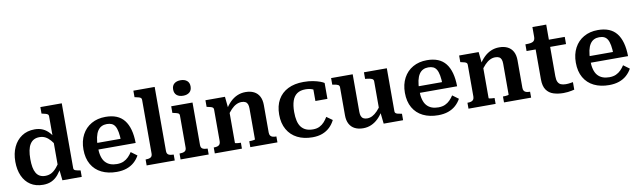

<svg xmlns="http://www.w3.org/2000/svg" viewBox="-44 -1342 6374 1917"><g transform="rotate(-10 3143.0 -383.5)"><path d="M599 -101Q599 -83 616 -77Q633 -71 662 -67L668 -65V0H472L459 -121L452 -115V-652Q452 -665 445.5 -671Q439 -677 425 -681.5Q411 -686 391 -690L382 -692V-758H599ZM286 -549Q333 -549 369 -532.5Q405 -516 433.5 -484Q462 -452 483 -406L481 -336Q456 -379 431.5 -407.5Q407 -436 380.5 -450Q354 -464 320 -464Q288 -464 264 -451.5Q240 -439 224 -413.5Q208 -388 200.5 -350.5Q193 -313 193 -264Q193 -217 199.5 -181.5Q206 -146 220.5 -121.5Q235 -97 258 -85Q281 -73 312 -73Q347 -73 374.5 -87.5Q402 -102 428 -132.5Q454 -163 482 -210L483 -141Q458 -93 429.5 -59Q401 -25 363.5 -7Q326 11 276 11Q201 11 148.5 -23.5Q96 -58 68.5 -120Q41 -182 41 -264Q41 -347 70.5 -411Q100 -475 155 -512Q210 -549 286 -549Z M878 -265Q878 -211 888.5 -172.5Q899 -134 920 -110.5Q941 -87 970.5 -76Q1000 -65 1037 -65Q1077 -65 1105.5 -78Q1134 -91 1155 -112.5Q1176 -134 1192 -159L1253 -114Q1232 -76 1200 -47.5Q1168 -19 1123.5 -3.5Q1079 12 1022 12Q935 12 869.5 -20Q804 -52 768 -114.5Q732 -177 732 -266Q732 -351 766 -415Q800 -479 861.5 -514Q923 -549 1004 -549Q1068 -549 1115 -530Q1162 -511 1193 -472Q1224 -433 1240 -375Q1256 -317 1257 -240H843V-307H1141L1117 -281Q1116 -337 1109 -375Q1102 -413 1089 -435Q1076 -457 1055.5 -466.5Q1035 -476 1005 -476Q976 -476 952.5 -464.5Q929 -453 912.5 -428Q896 -403 887 -363Q878 -323 878 -265Z M1541 -758V-109Q1541 -80 1559 -70Q1577 -60 1608 -60H1611V0H1326V-60H1328Q1359 -60 1377 -70Q1395 -80 1395 -109V-652Q1395 -665 1388.5 -671.5Q1382 -678 1368.5 -682Q1355 -686 1335 -690L1325 -692V-758Z M1807 -622Q1766 -622 1742 -642Q1718 -662 1718 -701Q1718 -739 1742 -759Q1766 -779 1807 -779Q1847 -779 1871 -759Q1895 -739 1895 -701Q1895 -662 1871 -642Q1847 -622 1807 -622ZM1886 -539V-109Q1886 -80 1904 -70Q1922 -60 1953 -60H1955V0H1670V-60H1673Q1704 -60 1722 -70Q1740 -80 1740 -109V-433Q1740 -451 1725 -457.5Q1710 -464 1679 -470L1670 -472V-539Z M2017 0V-60H2020Q2040 -60 2055 -64.5Q2070 -69 2078 -80.5Q2086 -92 2086 -112V-433Q2086 -445 2079.5 -451.5Q2073 -458 2059.5 -462Q2046 -466 2026 -470L2017 -472V-539H2215L2227 -420L2233 -416V-69Q2233 -66 2242.5 -64Q2252 -62 2265 -61Q2278 -60 2288 -60H2292V0ZM2652 0H2377V-60H2380Q2391 -60 2404.5 -61Q2418 -62 2427 -64Q2436 -66 2436 -69V-382Q2436 -408 2429.5 -425Q2423 -442 2408 -450.5Q2393 -459 2368 -459Q2341 -459 2314.5 -446Q2288 -433 2262.5 -406.5Q2237 -380 2211 -340L2212 -410Q2237 -453 2269 -484.5Q2301 -516 2340 -533Q2379 -550 2424 -550Q2474 -550 2509.5 -532Q2545 -514 2564 -478.5Q2583 -443 2583 -390V-112Q2583 -92 2591 -80.5Q2599 -69 2614 -64.5Q2629 -60 2649 -60H2652Z M3026 -66Q3064 -66 3092 -80Q3120 -94 3140.5 -117Q3161 -140 3176 -166L3235 -124Q3215 -83 3183 -52.5Q3151 -22 3107.5 -5.5Q3064 11 3007 11Q2919 11 2854 -22Q2789 -55 2753 -118Q2717 -181 2717 -269Q2717 -358 2752.5 -420.5Q2788 -483 2854 -516Q2920 -549 3012 -549Q3067 -549 3109 -540.5Q3151 -532 3179 -521.5Q3207 -511 3219 -502V-341H3097V-482Q3110 -482 3118 -476Q3126 -470 3130.5 -462Q3135 -454 3136 -445.5Q3137 -437 3135 -431Q3117 -450 3087 -461.5Q3057 -473 3018 -473Q2966 -473 2933 -450Q2900 -427 2884.5 -381.5Q2869 -336 2869 -269Q2869 -218 2878 -179.5Q2887 -141 2906.5 -116Q2926 -91 2955.5 -78.5Q2985 -66 3026 -66Z M3510 -539V-158Q3510 -133 3516.5 -115.5Q3523 -98 3538 -89Q3553 -80 3577 -80Q3604 -80 3629.5 -93Q3655 -106 3680.5 -132.5Q3706 -159 3732 -199L3730 -128Q3705 -85 3673 -54Q3641 -23 3603 -6.5Q3565 10 3521 10Q3472 10 3436.5 -8Q3401 -26 3382 -61.5Q3363 -97 3363 -149V-433Q3363 -451 3348.5 -458.5Q3334 -466 3303 -470L3291 -472V-539ZM3856 -539V-101Q3856 -90 3863.5 -83.5Q3871 -77 3885 -73.5Q3899 -70 3919 -67L3926 -65V0H3729L3716 -121L3709 -127V-433Q3709 -451 3692 -459Q3675 -467 3644 -470L3624 -472V-539Z M4137 -265Q4137 -211 4147.5 -172.5Q4158 -134 4179 -110.5Q4200 -87 4229.5 -76Q4259 -65 4296 -65Q4336 -65 4364.5 -78Q4393 -91 4414 -112.5Q4435 -134 4451 -159L4512 -114Q4491 -76 4459 -47.5Q4427 -19 4382.5 -3.5Q4338 12 4281 12Q4194 12 4128.5 -20Q4063 -52 4027 -114.5Q3991 -177 3991 -266Q3991 -351 4025 -415Q4059 -479 4120.5 -514Q4182 -549 4263 -549Q4327 -549 4374 -530Q4421 -511 4452 -472Q4483 -433 4499 -375Q4515 -317 4516 -240H4102V-307H4400L4376 -281Q4375 -337 4368 -375Q4361 -413 4348 -435Q4335 -457 4314.5 -466.5Q4294 -476 4264 -476Q4235 -476 4211.5 -464.5Q4188 -453 4171.5 -428Q4155 -403 4146 -363Q4137 -323 4137 -265Z M4589 0V-60H4592Q4612 -60 4627 -64.5Q4642 -69 4650 -80.5Q4658 -92 4658 -112V-433Q4658 -445 4651.5 -451.5Q4645 -458 4631.5 -462Q4618 -466 4598 -470L4589 -472V-539H4787L4799 -420L4805 -416V-69Q4805 -66 4814.5 -64Q4824 -62 4837 -61Q4850 -60 4860 -60H4864V0ZM5224 0H4949V-60H4952Q4963 -60 4976.5 -61Q4990 -62 4999 -64Q5008 -66 5008 -69V-382Q5008 -408 5001.5 -425Q4995 -442 4980 -450.5Q4965 -459 4940 -459Q4913 -459 4886.5 -446Q4860 -433 4834.5 -406.5Q4809 -380 4783 -340L4784 -410Q4809 -453 4841 -484.5Q4873 -516 4912 -533Q4951 -550 4996 -550Q5046 -550 5081.5 -532Q5117 -514 5136 -478.5Q5155 -443 5155 -390V-112Q5155 -92 5163 -80.5Q5171 -69 5186 -64.5Q5201 -60 5221 -60H5224Z M5260 -466V-534H5269Q5298 -534 5318 -538Q5338 -542 5348.5 -555Q5359 -568 5359 -594L5450 -539H5660V-466ZM5499 -169Q5499 -131 5509.5 -110Q5520 -89 5540 -80.5Q5560 -72 5589 -72Q5613 -72 5633.5 -75.5Q5654 -79 5662 -80V-4Q5651 -1 5633.5 2.5Q5616 6 5595.5 8.5Q5575 11 5551 11Q5496 11 5450.5 -3.5Q5405 -18 5378.5 -56Q5352 -94 5352 -163V-522L5359 -530V-692H5499Z M5870 -265Q5870 -211 5880.5 -172.5Q5891 -134 5912 -110.5Q5933 -87 5962.5 -76Q5992 -65 6029 -65Q6069 -65 6097.5 -78Q6126 -91 6147 -112.5Q6168 -134 6184 -159L6245 -114Q6224 -76 6192 -47.5Q6160 -19 6115.5 -3.5Q6071 12 6014 12Q5927 12 5861.5 -20Q5796 -52 5760 -114.5Q5724 -177 5724 -266Q5724 -351 5758 -415Q5792 -479 5853.5 -514Q5915 -549 5996 -549Q6060 -549 6107 -530Q6154 -511 6185 -472Q6216 -433 6232 -375Q6248 -317 6249 -240H5835V-307H6133L6109 -281Q6108 -337 6101 -375Q6094 -413 6081 -435Q6068 -457 6047.5 -466.5Q6027 -476 5997 -476Q5968 -476 5944.5 -464.5Q5921 -453 5904.5 -428Q5888 -403 5879 -363Q5870 -323 5870 -265Z"/></g></svg>

Font: Roboto Serif 20pt SemiBold
Style: Regular
Weight: 600
Version: Version 1.008